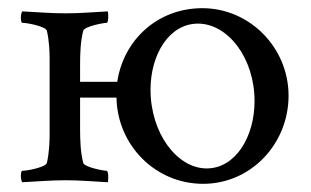

<svg xmlns="http://www.w3.org/2000/svg" viewBox="-20 -447 769 474"><path d="M479.5 -426.8C370.1 -426.8 285.2 -349.6 269.5 -245.1H177.7V-284.2C177.7 -316.4 178.7 -344.7 185.5 -371.1C188.5 -381.8 235.4 -390.6 243.2 -390.6C248 -390.6 248 -413.1 246.1 -418.9C207 -417 179.7 -414.1 142.6 -414.1C102.5 -414.1 75.2 -417 35.2 -418.9C30.3 -414.1 30.3 -390.6 35.2 -390.6C47.9 -390.6 92.8 -381.8 95.7 -371.1C101.6 -346.7 102.5 -316.4 102.5 -302.7V-113.3C102.5 -99.6 101.6 -69.3 95.7 -44.9C92.8 -34.2 47.9 -25.4 35.2 -25.4C30.3 -25.4 30.3 -2 35.2 2.9C75.2 1 102.5 -2 142.6 -2C179.7 -2 207 1 246.1 2.9C248 -2.9 248 -25.4 243.2 -25.4C235.4 -25.4 188.5 -34.2 185.5 -44.9C178.7 -71.3 177.7 -99.6 177.7 -131.8V-206.1H267.6C269.5 -88.9 363.3 6.8 481.4 6.8C599.6 6.8 692.4 -91.8 692.4 -210.9C692.4 -329.1 596.7 -426.8 479.5 -426.8ZM468.8 -388.7C542 -388.7 608.4 -304.7 608.4 -197.3C608.4 -109.4 561.5 -31.2 490.2 -31.2C417 -31.2 351.6 -118.2 351.6 -225.6C351.6 -312.5 397.5 -388.7 468.8 -388.7Z"/></svg>

Font: Crimson
Style: Roman
Weight: 400
Version: Version 0.2